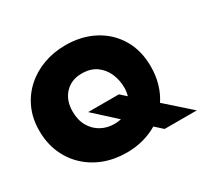

<svg xmlns="http://www.w3.org/2000/svg" viewBox="-153 -927 1225 1163"><g transform="rotate(-30 459.0 -345.0)"><path d="M30 -350Q30 -434 60.5 -502Q91 -570 145.5 -619Q200 -668 271.5 -694Q343 -720 425 -720Q537 -720 624 -674Q711 -628 760.5 -545Q810 -462 810 -350Q810 -287 794 -231.5Q778 -176 748 -131L918 20H693L641 -27Q596 0 541.5 15Q487 30 425 30Q339 30 267 2.5Q195 -25 141.5 -76Q88 -127 59 -196.5Q30 -266 30 -350ZM263 -350Q263 -289 288 -246Q313 -203 354.5 -180.5Q396 -158 445 -158Q470 -158 493 -163L343 -300H558L599 -263Q607 -289 607 -320Q607 -372 587 -418Q567 -464 527 -493Q487 -522 425 -522Q352 -522 307.5 -474.5Q263 -427 263 -350Z"/></g></svg>

Font: Jost* Black
Style: Regular
Weight: 900
Version: Version 3.7